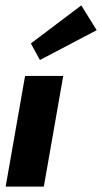

<svg xmlns="http://www.w3.org/2000/svg" viewBox="-20 -692 378 712"><path d="M142.5 0H1L73 -410.5H214.5ZM128 -469.5 94.5 -531 281.5 -672 338.5 -580Z"/></svg>

Font: Lucymar Sans
Style: Bold Italic
Weight: 700
Italic angle: -10°
Foundry: The League of Moveable Type (original font) / Main changes by Cristiano Sobral with portions from Mirco Monsees
Version: Version 2.00;August 30, 2020;FontCreator 13.0.0.2681 64-bit